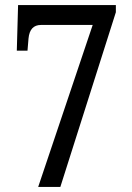

<svg xmlns="http://www.w3.org/2000/svg" viewBox="-20 -734 517 754"><path d="M130 0 344 -636H141Q97 -636 92 -583L88 -535H46L51 -714H435V-686L217 0Z"/></svg>

Font: Noto Serif Myanmar Cond
Style: Regular
Weight: 400
Width: 3
Designer: Ben Mitchell and the Monotype Design Team
Foundry: Monotype Imaging Inc.
Version: Version 2.106; ttfautohint (v1.8.4.7-5d5b)